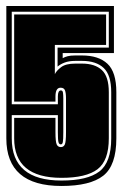

<svg xmlns="http://www.w3.org/2000/svg" viewBox="-20 -612 407 637"><path d="M184 5Q1 5 1 -153V-592H358V-436H188V-419Q195 -423 204.5 -425.5Q214 -428 230 -428H252Q307 -428 336.5 -400.5Q366 -373 366 -306V-153Q366 -63 322.5 -29Q279 5 184 5ZM184 -13Q270 -13 309.5 -43Q349 -73 349 -153V-306Q349 -363 324 -386.5Q299 -410 252 -410H230Q209 -410 194.5 -404.5Q180 -399 171 -391V-454H341V-573H19V-266H172V-292Q172 -312 182 -312Q188 -312 189 -304Q190 -296 190 -285V-173Q190 -149 188.5 -141Q187 -133 182 -133Q176 -133 174 -140.5Q172 -148 172 -173V-230H19V-153Q19 -13 184 -13ZM184 -22Q27 -22 27 -153V-221H164V-173Q164 -142 168 -133Q172 -124 182 -124Q191 -124 195 -132.5Q199 -141 199 -173V-285Q199 -304 195.5 -312.5Q192 -321 181 -321Q164 -321 164 -292V-275H27V-564H332V-463H162V-366Q167 -377 182.5 -389Q198 -401 230 -401H252Q295 -401 318 -379.5Q341 -358 341 -306V-153Q341 -79 303.5 -50.5Q266 -22 184 -22Z"/></svg>

Font: Alumni Sans Collegiate One SC
Style: Regular
Weight: 400
Designer: Robert E. Leuschke
Foundry: Robert E. Leuschke
Version: Version 1.100